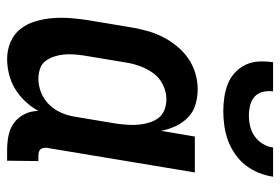

<svg xmlns="http://www.w3.org/2000/svg" viewBox="-144 -636 788 540"><g transform="rotate(90 250.0 -366.0)"><path d="M146 8Q121 8 98.5 -1.5Q76 -11 61.5 -29.5Q47 -48 40 -71.5Q33 -95 31 -120Q29 -145 31 -170.5Q33 -196 37 -221L57 -341Q61 -364 67 -386Q73 -408 83.5 -429Q94 -450 109.5 -469Q125 -488 144.5 -501.5Q164 -515 186.5 -521.5Q209 -528 231 -528Q254 -528 275 -521.5Q296 -515 311 -500Q326 -485 335 -465.5Q344 -446 348 -425L364 -520H465L396 -105Q395 -100 396 -95Q397 -90 399.5 -86.5Q402 -83 407 -81.5Q412 -80 417 -80H433L432 8H402Q381 8 361 4Q341 0 325.5 -11.5Q310 -23 301 -41Q292 -59 292 -80Q281 -60 265 -43Q249 -26 230 -14.5Q211 -3 189 2.5Q167 8 146 8ZM202 -80Q221 -80 240 -87.5Q259 -95 273.5 -109.5Q288 -124 296.5 -143Q305 -162 308 -181L328 -301Q330 -317 331 -332.5Q332 -348 330.5 -363Q329 -378 324.5 -392.5Q320 -407 311.5 -418Q303 -429 289 -434.5Q275 -440 259 -440Q239 -440 219 -430.5Q199 -421 186.5 -404Q174 -387 166.5 -367Q159 -347 156 -327L136 -207Q134 -193 133 -178.5Q132 -164 133.5 -150Q135 -136 139.5 -123Q144 -110 152 -99.5Q160 -89 173.5 -84.5Q187 -80 202 -80ZM293 -600Q273 -600 253 -603Q233 -606 215.5 -613Q198 -620 184 -633Q170 -646 162 -663Q154 -680 153 -700Q152 -720 155 -740H237Q235 -725 238.5 -711Q242 -697 252 -688Q262 -679 276 -675.5Q290 -672 305 -672Q320 -672 335 -675.5Q350 -679 363 -688Q376 -697 384.5 -711Q393 -725 395 -740H477Q474 -720 466 -700Q458 -680 445 -663Q432 -646 413 -633Q394 -620 374.5 -613Q355 -606 334 -603Q313 -600 293 -600Z"/></g></svg>

Font: Iosevka Curly Slab Semibold
Style: Italic
Weight: 600
Italic angle: -9°
Monospace: yes
Designer: Belleve Invis
Foundry: Belleve Invis
Version: Version 22.1.2; ttfautohint (v1.8.4)